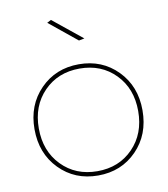

<svg xmlns="http://www.w3.org/2000/svg" viewBox="-83 -809 771 879"><g transform="rotate(-10 303.0 -369.5)"><path d="M213 -739 349 -629 323 -624 194 -729ZM554 -259Q554 -146 482.5 -73Q411 0 303 0Q195 0 123.5 -73Q52 -146 52 -259Q52 -371 123.5 -444Q195 -517 303 -517Q411 -517 482.5 -444Q554 -371 554 -259ZM469 -430.5Q404 -497 303 -497Q202 -497 137 -430.5Q72 -364 72 -259Q72 -154 137 -87Q202 -20 303 -20Q404 -20 469 -87Q534 -154 534 -259Q534 -364 469 -430.5Z"/></g></svg>

Font: Montserrat arm Thin
Style: Regular
Weight: 250
Designer: Julieta Ulanovsky
Foundry: Julieta Ulanovsky
Version: Version 6.000;PS 006.000;hotconv 1.0.88;makeotf.lib2.5.64775